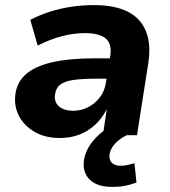

<svg xmlns="http://www.w3.org/2000/svg" viewBox="-20 -531 667 754"><path d="M215 11Q159 11 118 -12Q77 -35 56 -73Q35 -111 40 -157Q45 -206 80 -238Q115 -270 183 -286Q251 -302 354 -302H429L417 -222H355Q303 -222 268.5 -217Q234 -212 216.5 -198.5Q199 -185 196 -159Q192 -130 212 -113Q232 -96 268 -96Q299 -96 326 -110Q353 -124 372 -148.5Q391 -173 396 -207L413 -312Q420 -359 395 -380Q370 -401 313 -401Q272 -401 225.5 -389.5Q179 -378 128 -352L99 -453Q135 -472 176 -485Q217 -498 260.5 -504.5Q304 -511 349 -511Q431 -511 482 -485Q533 -459 553.5 -407.5Q574 -356 562 -281L518 0H384L399 -100H398Q380 -65 352.5 -40Q325 -15 290.5 -2Q256 11 215 11ZM421 203Q363 203 334 176Q305 149 309 104Q314 58 349.5 17.5Q385 -23 436 -45L477 0Q459 9 444 21.5Q429 34 420.5 48Q412 62 410 77Q408 99 420.5 109.5Q433 120 453 120Q468 120 480.5 117Q493 114 508 110L516 186Q491 195 469.5 199Q448 203 421 203Z"/></svg>

Font: Nunito Sans 8pt ExtraBold
Style: Italic
Weight: 800
Italic angle: -9°
Version: Version 3.101;gftools[0.9.27]